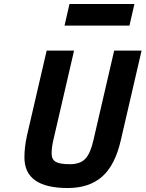

<svg xmlns="http://www.w3.org/2000/svg" viewBox="-20 -935 733 967"><path d="M249 -231Q240 -193 240 -162.5Q240 -132 260.5 -120Q281 -108 332.5 -108Q384 -108 410 -135.5Q436 -163 451 -231L555 -680H693L589 -231Q560 -103 494.5 -45.5Q429 12 321 12Q103 12 103 -142Q103 -194 116 -253L215 -680H353ZM305 -806 330 -915H657L632 -806Z"/></svg>

Font: Titillium Web
Style: Bold Italic
Weight: 700
Italic angle: -13°
Version: Version 1.001;PS 57.000;hotconv 1.0.70;makeotf.lib2.5.55311